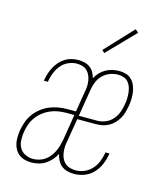

<svg xmlns="http://www.w3.org/2000/svg" viewBox="-113 -846 827 943"><g transform="rotate(15 300.0 -374.5)"><path d="M134 8Q117 8 101 4Q85 0 72 -9.5Q59 -19 51 -32.5Q43 -46 39.5 -62Q36 -78 36.5 -95Q37 -112 39 -128Q43 -151 50.5 -173Q58 -195 72 -214.5Q86 -234 105.5 -249.5Q125 -265 146.5 -274Q168 -283 191 -287Q214 -291 236 -291H281L298 -394Q301 -408 302 -423Q303 -438 300.5 -452.5Q298 -467 292.5 -479.5Q287 -492 277 -501.5Q267 -511 253.5 -515Q240 -519 225 -519Q204 -519 182.5 -509.5Q161 -500 146.5 -482.5Q132 -465 123.5 -444.5Q115 -424 111 -402Q111 -400 111 -398.5Q111 -397 110 -396H90Q90 -398 90.5 -399.5Q91 -401 91 -403Q94 -420 99.5 -436.5Q105 -453 113.5 -468.5Q122 -484 134 -497.5Q146 -511 161.5 -520.5Q177 -530 194 -534Q211 -538 228 -538Q245 -538 260.5 -534Q276 -530 288 -521Q300 -512 307.5 -498.5Q315 -485 319 -470Q327 -486 340 -499.5Q353 -513 368.5 -521.5Q384 -530 401 -534Q418 -538 436 -538Q454 -538 470.5 -533Q487 -528 499 -516Q511 -504 517.5 -488Q524 -472 526.5 -455Q529 -438 528.5 -420Q528 -402 525 -384Q522 -368 517.5 -351.5Q513 -335 504.5 -320Q496 -305 483.5 -292Q471 -279 455.5 -270.5Q440 -262 423.5 -259Q407 -256 390 -256H297L277 -136Q274 -121 273.5 -106Q273 -91 275.5 -76.5Q278 -62 284 -49.5Q290 -37 300.5 -28Q311 -19 325 -15Q339 -11 354 -11Q376 -11 397.5 -20Q419 -29 435 -46.5Q451 -64 459.5 -85Q468 -106 472 -128Q472 -130 472 -131.5Q472 -133 473 -134H493Q493 -132 493 -130.5Q493 -129 492 -127Q488 -101 477 -76Q466 -51 447 -31Q428 -11 402.5 -1.5Q377 8 351 8Q333 8 316 3.5Q299 -1 286.5 -11Q274 -21 266 -36.5Q258 -52 255 -68Q246 -51 233.5 -36.5Q221 -22 204.5 -11.5Q188 -1 169.5 3.5Q151 8 134 8ZM300 -274H394Q414 -274 435 -282.5Q456 -291 471 -308Q486 -325 493.5 -345.5Q501 -366 504 -386Q507 -401 507.5 -416.5Q508 -432 506.5 -446.5Q505 -461 500.5 -474.5Q496 -488 487 -498.5Q478 -509 464 -514Q450 -519 435 -519Q414 -519 394 -511.5Q374 -504 358.5 -489Q343 -474 334.5 -454Q326 -434 323 -414ZM137 -11Q152 -11 168 -15.5Q184 -20 197.5 -29.5Q211 -39 221.5 -52.5Q232 -66 239 -81Q246 -96 250 -111.5Q254 -127 257 -142L278 -272H236Q216 -272 195.5 -268.5Q175 -265 155.5 -256.5Q136 -248 119 -234.5Q102 -221 89.5 -203.5Q77 -186 70 -166Q63 -146 60 -126Q57 -105 58 -84Q59 -63 69 -46Q79 -29 97.5 -20Q116 -11 137 -11ZM341 -604 328 -616 460 -757 476 -743Z"/></g></svg>

Font: Iosevka Curly Thin Extended
Style: Italic
Weight: 100
Width: 7
Italic angle: -9°
Monospace: yes
Designer: Belleve Invis
Foundry: Belleve Invis
Version: Version 11.1.0; ttfautohint (v1.8.3)